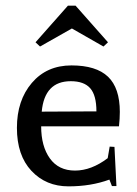

<svg xmlns="http://www.w3.org/2000/svg" viewBox="-20 -646 485 681"><path d="M405 -249Q405 -225 402 -198H126Q126 -127 157 -84Q188 -41 246 -41Q304 -41 362 -85L369 -126L386 -125L393 14H377L368 -9Q303 15 223 15Q143 15 91.5 -40Q40 -95 40 -192.5Q40 -290 93 -352Q146 -414 233.5 -414Q321 -414 363 -374Q405 -334 405 -249ZM128 -250 322 -251Q322 -308 300 -333Q278 -358 231 -358Q138 -358 128 -250ZM122 -481 106 -496 221 -626H248L363 -496L347 -481L235 -545Z"/></svg>

Font: Balthazar
Style: Regular
Weight: 400
Designer: Dario Manuel Muhafara
Foundry: Dario Manuel Muhafara
Version: Version 1.000